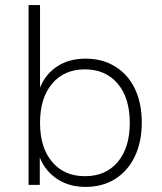

<svg xmlns="http://www.w3.org/2000/svg" viewBox="-20 -725 636 753"><path d="M315 8Q247 8 198.5 -27Q150 -62 131 -121H136V0H92V-705H137V-367H132Q151 -427 199 -461Q247 -495 315 -495Q382 -495 432 -464Q482 -433 509 -377Q536 -321 536 -244Q536 -168 508.5 -111Q481 -54 431.5 -23Q382 8 315 8ZM313 -34Q395 -34 442 -90Q489 -146 489 -243Q489 -341 441.5 -397Q394 -453 313 -453Q232 -453 184.5 -397Q137 -341 137 -243Q137 -146 184.5 -90Q232 -34 313 -34Z"/></svg>

Font: Nunito Sans 10pt ExtraLight
Style: Regular
Weight: 250
Designer: Vernon Adams
Foundry: Vernon Adams
Version: Version 3.101;gftools[0.9.27]